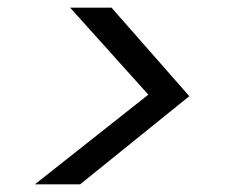

<svg xmlns="http://www.w3.org/2000/svg" viewBox="-20 -601 590 501"><path d="M71 -120 367 -354 163 -581H271L474 -350L189 -120Z"/></svg>

Font: DM Sans 24pt
Style: Italic
Weight: 400
Italic angle: -10°
Designer: Colophon Foundry, Jonny Pinhorn
Foundry: Colophon Foundry
Version: Version 4.004;gftools[0.9.30]